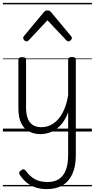

<svg xmlns="http://www.w3.org/2000/svg" viewBox="-20 -909 655 1327"><path d="M260 18Q216 18 181 0Q146 -18 126.5 -57.5Q107 -97 107 -161V-496Q107 -506 113.5 -510Q120 -514 133 -514Q146 -514 153 -510Q160 -506 160 -496V-167Q160 -123 171 -92.5Q182 -62 205.5 -46Q229 -30 266 -30Q297 -30 325.5 -42.5Q354 -55 378.5 -81Q403 -107 422 -149Q441 -191 451 -250V-496Q451 -506 457.5 -510.5Q464 -515 478 -515Q491 -515 497.5 -510.5Q504 -506 504 -496V164Q504 241 480 293.5Q456 346 411.5 372Q367 398 304 398Q260 398 225 386Q190 374 163.5 352Q137 330 118 301Q111 292 113 283Q115 274 127 267Q137 260 144.5 261.5Q152 263 159 272Q186 310 221 329.5Q256 349 310 349Q356 349 387 329Q418 309 434.5 267.5Q451 226 451 161V-134Q436 -91 413.5 -61.5Q391 -32 365 -14.5Q339 3 312 10.5Q285 18 260 18ZM163 -623Q155 -623 147.5 -631Q140 -639 140 -647Q140 -649 141 -652Q142 -655 145 -659L283 -825Q288 -831 293.5 -834Q299 -837 308 -837Q317 -837 322.5 -834Q328 -831 333 -825L471 -659Q475 -655 476 -652Q477 -649 477 -647Q477 -639 469 -631Q461 -623 453 -623Q448 -623 444.5 -625.5Q441 -628 437 -632L308 -769L180 -632Q176 -628 172 -625.5Q168 -623 163 -623ZM0 369H615V379H0ZM0 -20H615V0H0ZM0 -505H615V-500H0ZM0 -889H615V-879H0Z"/></svg>

Font: Playwrite HR Lijeva Guides
Style: Regular
Weight: 400
Designer: Veronika Burian, José Scaglione
Foundry: TypeTogether
Version: Version 1.003